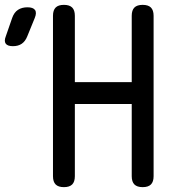

<svg xmlns="http://www.w3.org/2000/svg" viewBox="-125 -760 745 790"><path d="M-13 -610Q-21 -590 -35.5 -580Q-50 -570 -72 -570Q-94 -570 -101.5 -580.5Q-109 -591 -101 -611L-75 -686Q-67 -709 -51 -719.5Q-35 -730 -12 -730Q11 -730 19 -719Q27 -708 18 -686ZM417 -332H183V-35Q183 -12 172 -1Q161 10 138 10Q115 10 104 -1Q93 -12 93 -35V-695Q93 -718 104 -729Q115 -740 138 -740Q161 -740 172 -729Q183 -718 183 -695V-422H417V-695Q417 -718 428 -729Q439 -740 462 -740Q485 -740 496 -729Q507 -718 507 -695V-35Q507 -12 496 -1Q485 10 462 10Q439 10 428 -1Q417 -12 417 -35Z"/></svg>

Font: Maple Mono NL
Style: Regular
Weight: 400
Monospace: yes
Designer: subframe7536
Version: Version 7.000